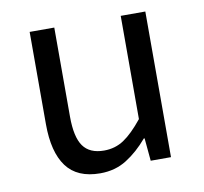

<svg xmlns="http://www.w3.org/2000/svg" viewBox="-62 -553 669 631"><g transform="rotate(-10 272.0 -237.0)"><path d="M224 12Q147.3 12 111.5 -36.5Q75.7 -85 75.7 -178V-486H157.9V-188.7Q157.9 -120.8 179.5 -90.2Q201.2 -59.5 249.3 -59.5Q286.4 -59.5 315.7 -79Q345 -98.5 379.6 -141.5V-486H461.7V0H394L387 -75.9H384.3Q350.8 -36.3 312.4 -12.2Q274 12 224 12Z"/></g></svg>

Font: Source Sans Variable
Style: Regular
Weight: 200
Designer: Paul D. Hunt
Foundry: Adobe Systems Incorporated
Version: Version 3.006;hotconv 1.0.111;makeotfexe 2.5.65597